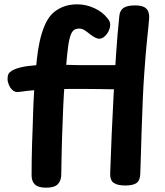

<svg xmlns="http://www.w3.org/2000/svg" viewBox="-20 -847 760 887"><path d="M193 20Q157 20 141.5 5.5Q126 -9 126 -37Q126 -78 126.5 -110Q127 -142 128 -177Q129 -212 131 -261Q132 -287 133 -325.5Q134 -364 137.5 -423.5Q141 -483 150 -571Q155 -619 164 -658.5Q173 -698 186 -728.5Q199 -759 217 -779Q236 -800 266.5 -813.5Q297 -827 337 -827Q377 -827 415.5 -809.5Q454 -792 477 -762Q484 -753 486.5 -747Q489 -741 489 -732Q489 -719 482 -704Q475 -689 463 -678.5Q451 -668 438 -668Q431 -668 420.5 -673Q410 -678 397 -688Q381 -701 370 -708Q359 -715 345 -715Q329 -715 319 -706Q309 -697 302 -671Q295 -645 290 -592Q284 -531 280.5 -487Q277 -443 275 -410.5Q273 -378 272 -352Q271 -326 270 -300Q268 -245 266.5 -204.5Q265 -164 264.5 -125.5Q264 -87 263 -38Q262 -11 246.5 4.5Q231 20 193 20ZM59 -422Q47 -422 37 -431.5Q27 -441 21 -455Q15 -469 15 -482Q15 -504 24.5 -512.5Q34 -521 46 -526Q71 -537 109.5 -542Q148 -547 197.5 -548Q247 -549 306 -547Q324 -546 354 -546Q384 -546 418.5 -546Q453 -546 486 -546Q519 -546 544 -546Q569 -546 577 -546Q601 -546 613.5 -533Q626 -520 626 -495Q626 -463 612 -448.5Q598 -434 579 -434Q573 -434 551.5 -434Q530 -434 501 -434.5Q472 -435 442 -435.5Q412 -436 388.5 -436Q365 -436 356 -436Q327 -436 294 -436Q261 -436 227.5 -435Q194 -434 162.5 -432Q131 -430 104 -427Q97 -426 82 -424Q67 -422 59 -422ZM531 -771Q533 -798 550 -810Q567 -822 604 -822Q632 -822 646.5 -814Q661 -806 665.5 -792Q670 -778 669 -762Q667 -734 660.5 -674.5Q654 -615 646.5 -509Q639 -403 634 -236Q633 -183 631 -134Q629 -85 628 -43Q627 -13 610.5 -1.5Q594 10 559 10Q523 10 505.5 -2Q488 -14 489 -46Q492 -135 496 -227Q500 -319 505 -411Q510 -503 516 -593.5Q522 -684 531 -771Z"/></svg>

Font: Playpen Sans SemiBold
Style: Regular
Weight: 600
Designer: Laura Meseguer, Veronika Burian, José Scaglione
Foundry: TypeTogether
Version: Version 1.001